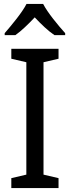

<svg xmlns="http://www.w3.org/2000/svg" viewBox="-20 -964 358 984"><path d="M201 -944H116C93 -899 41 -837 4 -794V-784H59C90 -806 124 -839 158 -875C192 -839 226 -806 259 -784H314V-794C278 -834 224 -899 201 -944ZM280 0V-51L203 -69V-645L280 -663V-714H38V-663L115 -645V-69L38 -51V0Z"/></svg>

Font: Noto Sans Arabic UI SmCn
Style: Regular
Weight: 400
Width: 4
Designer: Monotype Design Team, Nadine Chahine and Nizar Qandah
Foundry: Monotype Imaging Inc.
Version: Version 2.010